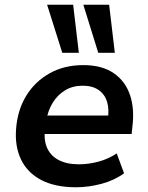

<svg xmlns="http://www.w3.org/2000/svg" viewBox="-20 -781 626 811"><path d="M301 10Q213 10 154.5 -20.5Q96 -51 69 -107Q42 -163 48 -237Q54 -316 90.5 -376Q127 -436 189 -471Q251 -506 332 -506Q410 -506 459.5 -472.5Q509 -439 529 -380Q549 -321 539 -244L536 -215H148L160 -293H453L435 -275Q442 -319 432.5 -350.5Q423 -382 397 -400.5Q371 -419 329 -419Q287 -419 255 -399.5Q223 -380 203 -347.5Q183 -315 176 -275L172 -249Q163 -197 177 -161Q191 -125 226 -106Q261 -87 313 -87Q355 -87 397 -98.5Q439 -110 473 -133L504 -49Q463 -19 408.5 -4.5Q354 10 301 10ZM395 -558 332 -761H441L465 -558ZM243 -558 179 -761H289L313 -558Z"/></svg>

Font: Nunito Sans 9pt
Style: Bold Italic
Weight: 700
Italic angle: -9°
Version: Version 3.101;gftools[0.9.27]